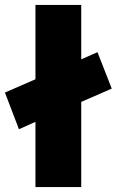

<svg xmlns="http://www.w3.org/2000/svg" viewBox="-20 -760 474 780"><path d="M124 0V-265L57 -235L0 -384L124 -438V-740H310V-519L376 -548L434 -400L310 -346V0Z"/></svg>

Font: Lexend Deca ExtraBold
Style: Regular
Weight: 800
Designer: Bonnie Shaver-Troup, Thomas Jockin
Foundry: Lexend
Version: Version 1.008; ttfautohint (v1.8.4.7-5d5b)